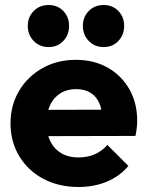

<svg xmlns="http://www.w3.org/2000/svg" viewBox="-20 -736 588 767"><path d="M294 11Q215 11 153.5 -21.5Q92 -54 57 -112Q22 -170 22 -243Q22 -316 56.5 -373.5Q91 -431 150 -464Q209 -497 283 -497Q355 -497 410 -466Q465 -435 496.5 -380Q528 -325 528 -254Q528 -241 526.5 -226.5Q525 -212 521 -193L102 -192V-297L456 -298L390 -254Q389 -296 377 -323.5Q365 -351 341.5 -365.5Q318 -380 284 -380Q248 -380 221.5 -363.5Q195 -347 180.5 -317Q166 -287 166 -244Q166 -201 181.5 -170.5Q197 -140 225.5 -123.5Q254 -107 293 -107Q329 -107 358 -119.5Q387 -132 409 -157L493 -73Q457 -31 406 -10Q355 11 294 11ZM174 -548Q138 -548 114.5 -572.5Q91 -597 91 -632Q91 -668 114.5 -692Q138 -716 174 -716Q210 -716 233 -692Q256 -668 256 -632Q256 -597 233 -572.5Q210 -548 174 -548ZM394 -548Q358 -548 334.5 -572.5Q311 -597 311 -632Q311 -668 334.5 -692Q358 -716 394 -716Q430 -716 453 -692Q476 -668 476 -632Q476 -597 453 -572.5Q430 -548 394 -548Z"/></svg>

Font: Outfit
Style: Bold
Weight: 700
Designer: Rodrigo Fuenzalida
Foundry: fragTYPE
Version: Version 1.100;gftools[0.9.27]